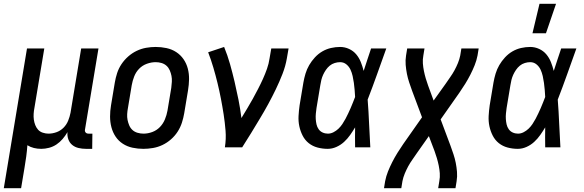

<svg xmlns="http://www.w3.org/2000/svg" viewBox="-50 -775 3070 1010"><path d="M-30 215 92 -520H183L131 -207Q128 -192 127 -176.5Q126 -161 128 -146Q130 -131 135.5 -117Q141 -103 150.5 -92.5Q160 -82 175 -77Q190 -72 205 -72Q226 -72 247 -79.5Q268 -87 284 -103Q300 -119 308.5 -140Q317 -161 321 -182L377 -520H468L397 -93Q396 -89 397 -85Q398 -81 400.5 -78Q403 -75 407 -73.5Q411 -72 416 -72H436L435 8H402Q382 8 363 3.5Q344 -1 330 -12.5Q316 -24 309.5 -42Q303 -60 305 -80Q294 -61 279.5 -44Q265 -27 247 -15Q229 -3 208 2.5Q187 8 167 8Q147 8 128.5 3.5Q110 -1 94 -11Q92 19 88 48.5Q84 78 79 107L61 215Z M704 8Q675 8 647 2Q619 -4 596 -19Q573 -34 558 -56.5Q543 -79 536 -106Q529 -133 529 -162Q529 -191 534 -221L554 -341Q558 -365 566 -390Q574 -415 589 -437.5Q604 -460 624.5 -478Q645 -496 669 -507.5Q693 -519 718.5 -523.5Q744 -528 769 -528Q798 -528 826 -522Q854 -516 877 -501Q900 -486 915.5 -463.5Q931 -441 938 -414Q945 -387 944.5 -358Q944 -329 939 -299L919 -179Q915 -155 907 -130Q899 -105 884.5 -82.5Q870 -60 849.5 -42Q829 -24 805 -12.5Q781 -1 755 3.5Q729 8 704 8ZM705 -72Q728 -72 751 -80.5Q774 -89 791 -106.5Q808 -124 817.5 -147Q827 -170 831 -193L851 -313Q853 -329 854 -345Q855 -361 852 -376Q849 -391 843 -405Q837 -419 826 -429Q815 -439 800 -443.5Q785 -448 769 -448Q746 -448 722.5 -439.5Q699 -431 682 -413.5Q665 -396 656 -373Q647 -350 643 -327L623 -207Q620 -191 619 -175Q618 -159 621 -144Q624 -129 630 -115Q636 -101 647 -91Q658 -81 673.5 -76.5Q689 -72 705 -72Z M1133 0Q1140 -44 1136.5 -87.5Q1133 -131 1126.5 -173Q1120 -215 1112 -256.5Q1104 -298 1094 -339Q1084 -380 1072 -420.5Q1060 -461 1045 -500L1129 -528Q1147 -484 1160 -438Q1173 -392 1184 -345Q1195 -298 1204.5 -250.5Q1214 -203 1220 -154Q1235 -179 1250.5 -204.5Q1266 -230 1280 -255.5Q1294 -281 1307.5 -307Q1321 -333 1333 -359.5Q1345 -386 1354.5 -413Q1364 -440 1368 -468L1377 -520H1468L1459 -468Q1452 -427 1436 -386Q1420 -345 1401 -305.5Q1382 -266 1361 -227.5Q1340 -189 1317 -151Q1294 -113 1271 -75Q1248 -37 1224 0Z M1674 8Q1646 8 1620 1Q1594 -6 1574 -22Q1554 -38 1542 -61.5Q1530 -85 1524.5 -111Q1519 -137 1520.5 -165Q1522 -193 1526 -221L1546 -341Q1550 -364 1557 -387.5Q1564 -411 1576.5 -432.5Q1589 -454 1606.5 -473Q1624 -492 1645.5 -504.5Q1667 -517 1691 -522.5Q1715 -528 1739 -528Q1764 -528 1786.5 -517.5Q1809 -507 1824 -489Q1839 -471 1848 -448.5Q1857 -426 1863 -402Q1873 -432 1882.5 -461.5Q1892 -491 1902 -520H1982Q1958 -453 1934 -385.5Q1910 -318 1884 -251Q1889 -188 1891.5 -125.5Q1894 -63 1898 0H1818Q1817 -26 1817.5 -52.5Q1818 -79 1818 -105Q1806 -85 1792 -65Q1778 -45 1760 -28.5Q1742 -12 1719.5 -2Q1697 8 1674 8ZM1675 -72Q1690 -72 1704.5 -79.5Q1719 -87 1730.5 -98Q1742 -109 1751 -122.5Q1760 -136 1767.5 -150Q1775 -164 1781.5 -178Q1788 -192 1794.5 -206.5Q1801 -221 1806.5 -235.5Q1812 -250 1818 -265Q1817 -284 1815.5 -302.5Q1814 -321 1811.5 -339Q1809 -357 1805 -375Q1801 -393 1793.5 -409Q1786 -425 1772 -436.5Q1758 -448 1739 -448Q1725 -448 1710.5 -443.5Q1696 -439 1684.5 -429.5Q1673 -420 1664.5 -407.5Q1656 -395 1650 -382Q1644 -369 1640.5 -355Q1637 -341 1635 -327L1615 -207Q1613 -193 1611.5 -178Q1610 -163 1611 -148.5Q1612 -134 1615 -120.5Q1618 -107 1626 -95.5Q1634 -84 1647 -78Q1660 -72 1675 -72Z M1970 215 1976 178Q1981 152 1991 127Q2001 102 2013.5 77.5Q2026 53 2040.5 29.5Q2055 6 2071 -17L2170 -158L2118 -297Q2110 -319 2102.5 -341.5Q2095 -364 2090.5 -387Q2086 -410 2084 -434Q2082 -458 2086 -483L2092 -520H2183L2177 -483Q2173 -462 2174.5 -441.5Q2176 -421 2180 -401.5Q2184 -382 2189.5 -363Q2195 -344 2202 -325L2231 -246L2294 -334Q2306 -352 2318.5 -369.5Q2331 -387 2341 -405.5Q2351 -424 2359 -443.5Q2367 -463 2371 -483L2377 -520H2468L2462 -483Q2457 -457 2447 -432Q2437 -407 2424.5 -382.5Q2412 -358 2397.5 -334.5Q2383 -311 2367 -288L2268 -147L2320 -8Q2328 14 2335.5 36.5Q2343 59 2347.5 82Q2352 105 2354 129Q2356 153 2352 178L2346 215H2255L2261 178Q2265 157 2263.5 136.5Q2262 116 2258 96.5Q2254 77 2248.5 58Q2243 39 2236 20L2206 -59L2144 29Q2132 47 2119.5 64.5Q2107 82 2097 100.5Q2087 119 2079 138.5Q2071 158 2067 178L2061 215Z M2674 8Q2646 8 2620 1Q2594 -6 2574 -22Q2554 -38 2542 -61.5Q2530 -85 2524.5 -111Q2519 -137 2520.5 -165Q2522 -193 2526 -221L2546 -341Q2550 -364 2557 -387.5Q2564 -411 2576.5 -432.5Q2589 -454 2606.5 -473Q2624 -492 2645.5 -504.5Q2667 -517 2691 -522.5Q2715 -528 2739 -528Q2764 -528 2786.5 -517.5Q2809 -507 2824 -489Q2839 -471 2848 -448.5Q2857 -426 2863 -402Q2873 -432 2882.5 -461.5Q2892 -491 2902 -520H2982Q2958 -453 2934 -385.5Q2910 -318 2884 -251Q2889 -188 2891.5 -125.5Q2894 -63 2898 0H2818Q2817 -26 2817.5 -52.5Q2818 -79 2818 -105Q2806 -85 2792 -65Q2778 -45 2760 -28.5Q2742 -12 2719.5 -2Q2697 8 2674 8ZM2675 -72Q2690 -72 2704.5 -79.5Q2719 -87 2730.5 -98Q2742 -109 2751 -122.5Q2760 -136 2767.5 -150Q2775 -164 2781.5 -178Q2788 -192 2794.5 -206.5Q2801 -221 2806.5 -235.5Q2812 -250 2818 -265Q2817 -284 2815.5 -302.5Q2814 -321 2811.5 -339Q2809 -357 2805 -375Q2801 -393 2793.5 -409Q2786 -425 2772 -436.5Q2758 -448 2739 -448Q2725 -448 2710.5 -443.5Q2696 -439 2684.5 -429.5Q2673 -420 2664.5 -407.5Q2656 -395 2650 -382Q2644 -369 2640.5 -355Q2637 -341 2635 -327L2615 -207Q2613 -193 2611.5 -178Q2610 -163 2611 -148.5Q2612 -134 2615 -120.5Q2618 -107 2626 -95.5Q2634 -84 2647 -78Q2660 -72 2675 -72ZM2751 -600 2788 -755H2875L2822 -600Z"/></svg>

Font: Iosevka Term Curly Md Obl
Style: Regular
Weight: 500
Italic angle: -9°
Designer: Belleve Invis
Foundry: Belleve Invis
Version: Version 32.3.0